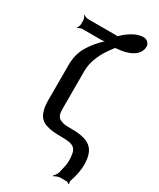

<svg xmlns="http://www.w3.org/2000/svg" viewBox="-228 -765 878 1059"><g transform="rotate(30 211.5 -235.5)"><path d="M355 -693C319 -693 279 -673 235 -633C233 -631 226 -624 226 -623H230C230 -625 222 -626 220 -626H40C31 -626 16 -632 11 -637L9 -635C14 -630 20 -615 20 -606V-583C20 -574 14 -559 9 -554L11 -552C16 -557 31 -563 40 -563H153C167 -563 186 -565 195 -570L193 -573C184 -569 169 -556 160 -546C135 -520 116 -494 101 -468C82 -436 73 -397 73 -352V-129C73 -98 77 -74 84 -55C104 2 163 10 240 10C323 10 339 27 339 108C339 123 334 149 325 184C322 197 310 212 303 218L305 222C313 216 331 208 344 208H383C389 208 398 213 400 216L404 214C401 211 400 199 402 193C416 150 423 113 423 82C423 -26 372 -56 260 -56C225 -56 215 -56 192 -66C170 -75 165 -98 165 -131V-367C165 -429 192 -492 245 -558C247 -560 248 -566 246 -567L244 -563C246 -562 257 -563 259 -564C326 -568 395 -596 395 -656C395 -676 376 -693 355 -693Z"/></g></svg>

Font: Gamestation Storm
Style: Regular
Weight: 400
Designer: Jonas Hecksher
Foundry: Jonas Hecksher, Playtypeª, e-types AS
Version: Version 1.003